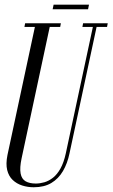

<svg xmlns="http://www.w3.org/2000/svg" viewBox="-20 -799 484 826"><path d="M362.9 -779 358.8 -759H206.5L210.6 -779ZM125 6.6Q99 6.6 75.3 -1Q51.6 -8.6 34.6 -24.8Q17.5 -40.9 10.9 -67.5Q4.4 -94.1 12.2 -132.5L130.1 -683H85.1L88.1 -699H241.9L238.9 -683H193.9L73 -118.2Q64.2 -76.8 68.7 -52.8Q73.1 -28.9 90.1 -19.1Q107.1 -9.4 134 -9.4Q151.8 -9.4 171 -14.9Q190.2 -20.5 208.2 -34.6Q226.1 -48.8 240.3 -74.2Q254.5 -99.8 263.1 -139.2L379.5 -683H334.5L337.5 -699H443.5L440.5 -683H395.5L279.1 -139.6Q270.2 -96.1 250.9 -63.1Q231.5 -30.1 200.9 -11.8Q170.2 6.6 125 6.6Z"/></svg>

Font: Emberly Black
Style: Italic
Weight: 900
Italic angle: -12°
Designer: Rajesh Rajput
Foundry: Rajesh Rajput
Version: Version 1.000